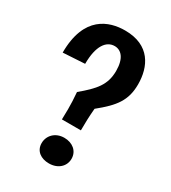

<svg xmlns="http://www.w3.org/2000/svg" viewBox="-178 -800 802 903"><g transform="rotate(30 223.5 -348.5)"><path d="M156 -54C156 -11 190 12 233 12C282 12 315 -19 315 -60C315 -103 280 -129 237 -129C187 -129 156 -94 156 -54ZM291 -318C374 -385 411 -432 411 -520C411 -614 368 -709 232 -709C146 -709 29 -671 29 -472L147 -479C147 -577 181 -621 226 -621C261 -621 290 -592 290 -523C290 -447 253 -406 180 -345C183 -306 184 -284 184 -255C184 -239 183 -221 183 -198H286C286 -234 287 -274 291 -318Z"/></g></svg>

Font: CantoraOne
Style: Regular
Weight: 400
Designer: Pablo Impallari, Rodrigo Fuenzalida
Foundry: Pablo Impallari
Version: Version 1.001